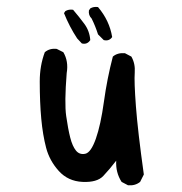

<svg xmlns="http://www.w3.org/2000/svg" viewBox="-20 -554 540 570"><path d="M360 -4 341 -14Q323 -42 325 -77Q305 -51 286.5 -31.5Q268 -12 225 -14Q182 -16 154.5 -46.5Q127 -77 117 -115Q107 -153 102.5 -201.5Q98 -250 98 -312Q98 -359 113 -399Q127 -411 148 -409L168 -399Q184 -372 178 -337Q171 -248 176.5 -209.5Q182 -171 188.5 -145.5Q195 -120 205.5 -107Q216 -94 233 -97.5Q250 -101 264.5 -142Q279 -183 288.5 -252Q298 -321 315 -386Q329 -398 351 -396L370 -386Q382 -365 380 -338.5Q378 -312 383.5 -238.5Q389 -165 407 -36L396 -14Q381 -2 360 -4ZM223 -425 209 -440Q186 -475 170 -515L174 -521Q184 -527 197 -525Q215 -504 230.5 -483Q246 -462 248 -435Q239 -421 223 -425ZM288 -435 271 -452Q263 -477 252 -499Q242 -509 244 -523L248 -529Q258 -535 271 -533Q305 -493 313 -444Q304 -431 288 -435Z"/></svg>

Font: NaniFont Regular
Style: Regular
Weight: 400
Designer: Nanigashitei
Version: Version 1.036